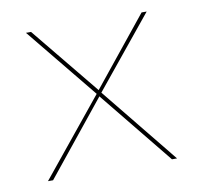

<svg xmlns="http://www.w3.org/2000/svg" viewBox="-55 -463 538 520"><g transform="rotate(-10 214.0 -203.0)"><path d="M392 0H378L214 -202L51 0H37L208 -210L48 -406H62L215 -219L366 -406H380L221 -211Z"/></g></svg>

Font: EauTest Hairline
Style: Regular
Weight: 250
Designer: Christian Thalmann (Catharsis Fonts)
Version: Version 0.001;PS 000.001;hotconv 1.0.88;makeotf.lib2.5.64775